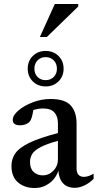

<svg xmlns="http://www.w3.org/2000/svg" viewBox="-20 -932 490 963"><path d="M355.5 10Q316.5 10 295.8 -13.2Q275 -36.5 273 -76Q259.5 -36 227 -12.5Q194.5 11 154.5 11Q103 11 70.2 -17.2Q37.5 -45.5 37.5 -99.5Q37.5 -134.5 56.5 -162.5Q75.5 -190.5 126 -215.2Q176.5 -240 270.5 -264.5V-314Q270.5 -348 252.8 -368Q235 -388 195 -388Q172.5 -388 147 -380Q144 -359 139.5 -343.8Q135 -328.5 128 -321Q120 -312.5 107.2 -308Q94.5 -303.5 81.5 -303.5Q44 -303.5 44 -330.5Q44 -353.5 72.2 -377.8Q100.5 -402 144 -418.8Q187.5 -435.5 234 -435.5Q305.5 -435.5 334.8 -403Q364 -370.5 364 -313V-88.5Q364 -45 401 -45Q423.5 -45 449.5 -61V-35Q427 -12.5 402 -1.2Q377 10 355.5 10ZM130.5 -119.5Q130.5 -86.5 148.8 -69.5Q167 -52.5 194 -52.5Q225.5 -52.5 248 -76Q270.5 -99.5 270.5 -131V-225.5Q213.5 -210 183.2 -194Q153 -178 141.8 -160Q130.5 -142 130.5 -119.5ZM209 -676.5Q248 -676.5 273.5 -651.2Q299 -626 299 -587.5Q299 -549 273.5 -523.8Q248 -498.5 209 -498.5Q170 -498.5 144.5 -523.8Q119 -549 119 -587.5Q119 -626 144.5 -651.2Q170 -676.5 209 -676.5ZM209 -530Q233.5 -530 249.5 -546Q265.5 -562 265.5 -587.5Q265.5 -613 249.5 -629.2Q233.5 -645.5 209 -645.5Q184.5 -645.5 168.5 -629.2Q152.5 -613 152.5 -587.5Q152.5 -562 168.5 -546Q184.5 -530 209 -530ZM180 -746.5 255 -912H372.5V-899.5L215 -746.5Z"/></svg>

Font: Newsreader Text Medium
Style: Regular
Weight: 500
Designer: Hugues Gentile
Foundry: Production Type
Version: Version 1.002